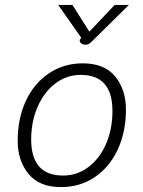

<svg xmlns="http://www.w3.org/2000/svg" viewBox="-20 -753 582 782"><path d="M52 -179Q52 -271 85.5 -342.5Q119 -414 179.5 -454.5Q240 -495 317 -495Q406 -495 449.5 -441Q493 -387 493 -307Q493 -216 459.5 -144Q426 -72 366 -31.5Q306 9 228 9Q140 9 96 -45Q52 -99 52 -179ZM438 -301Q438 -448 309 -448Q252 -448 206 -413.5Q160 -379 133.5 -318.5Q107 -258 107 -185Q107 -38 237 -38Q294 -38 340 -72.5Q386 -107 412 -167Q438 -227 438 -301ZM307 -594 311 -599 217 -733H275L344 -624L447 -733H505L357 -587Q347 -577 342 -574Q337 -571 329 -571Q314 -571 308 -579Q302 -587 307 -594Z"/></svg>

Font: Niramit ExtraLight
Style: Italic
Weight: 200
Italic angle: -10°
Designer: Katatrad Aksorn Co.,Ltd.
Foundry: Cadson Demak Co.,Ltd.
Version: Version 1.000; ttfautohint (v1.6)